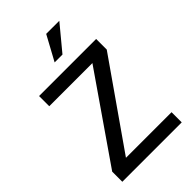

<svg xmlns="http://www.w3.org/2000/svg" viewBox="-268 -1011 1108 1108"><g transform="rotate(-45 286.5 -457.0)"><path d="M43.5 0V-82.5L405.8 -606.4H53.7V-689.5H519.5V-603L156.2 -83H528.3V0ZM254.4 -763.2 336.4 -914.1H443.4L318.4 -763.2Z"/></g></svg>

Font: Shanti
Style: Regular
Weight: 400
Designer: Vernon Adams
Foundry: Vernon Adams
Version: Version 1.100; ttfautohint (v1.8.4)